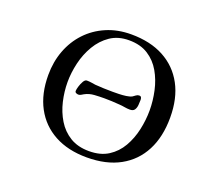

<svg xmlns="http://www.w3.org/2000/svg" viewBox="-123 -913 1246 1094"><g transform="rotate(20 500.0 -366.0)"><path d="M675 -406Q675 -392 673.5 -374.5Q672 -357 664 -345Q656 -333 636 -333Q620 -333 603.5 -336Q587 -339 570 -340Q547 -342 523.5 -343Q500 -344 477 -344Q448 -344 417.5 -342Q387 -340 361 -326Q354 -322 346.5 -317.5Q339 -313 331 -313Q324 -313 317 -316.5Q310 -320 310 -328Q310 -337 315.5 -355.5Q321 -374 330 -389.5Q339 -405 350 -405Q364 -405 377 -403Q390 -401 403 -399Q429 -397 456 -396Q483 -395 510 -395Q525 -395 547 -395.5Q569 -396 590.5 -399Q612 -402 625 -409Q632 -414 641 -420.5Q650 -427 659 -427Q669 -427 672 -420.5Q675 -414 675 -406ZM744 -367Q744 -425 731 -484.5Q718 -544 689.5 -593.5Q661 -643 614 -673Q567 -703 498 -703Q432 -703 385 -671Q338 -639 307.5 -587.5Q277 -536 263 -476Q249 -416 249 -360Q249 -302 262.5 -244Q276 -186 305.5 -137.5Q335 -89 382.5 -60Q430 -31 498 -31Q567 -31 614 -61Q661 -91 689.5 -140.5Q718 -190 731 -249.5Q744 -309 744 -367ZM868 -369Q868 -252 824.5 -168Q781 -84 698.5 -38.5Q616 7 498 7Q384 7 302 -37.5Q220 -82 176 -164Q132 -246 132 -360Q132 -440 158 -509Q184 -578 232.5 -629.5Q281 -681 348.5 -710Q416 -739 498 -739Q614 -739 696.5 -694.5Q779 -650 823.5 -567.5Q868 -485 868 -369Z"/></g></svg>

Font: Kaisei Decol Medium
Style: Regular
Weight: 500
Designer: Font-Kai, 金井和夫
Foundry: KAZUO KANAI
Version: Version 5.003